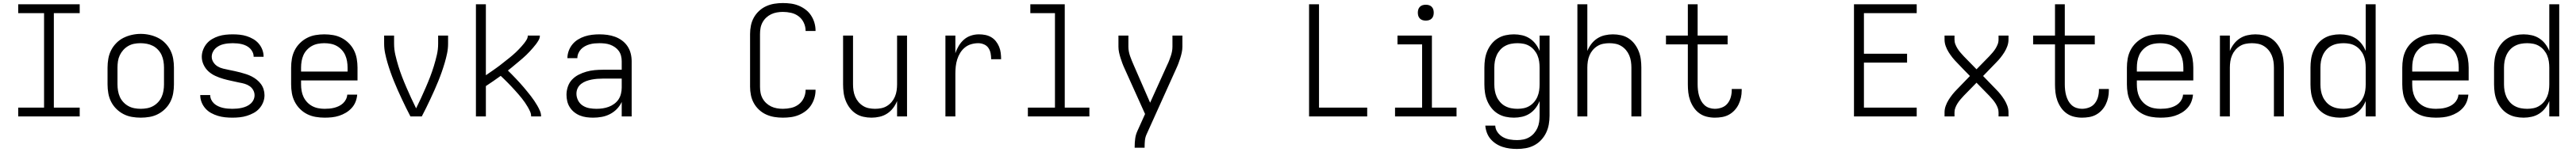

<svg xmlns="http://www.w3.org/2000/svg" viewBox="-20 -763 16840 996"><path d="M99 0V-58H268V-677H99V-735H501V-677H332V-58H501V0Z M900 8Q871 8 842 3Q813 -2 787 -15.5Q761 -29 740 -50Q719 -71 706 -97Q693 -123 688 -152Q683 -181 683 -210V-320Q683 -349 688 -378Q693 -407 706 -433Q719 -459 740 -480.5Q761 -502 787 -515Q813 -528 842 -534.5Q871 -541 900 -541Q929 -541 958 -534.5Q987 -528 1013 -515Q1039 -502 1060 -480.5Q1081 -459 1094 -433Q1107 -407 1112 -378Q1117 -349 1117 -320V-210Q1117 -181 1112 -152Q1107 -123 1094 -97Q1081 -71 1060 -50Q1039 -29 1013 -15.5Q987 -2 958 3Q929 8 900 8ZM900 -50Q921 -50 942 -54Q963 -58 981 -68Q999 -78 1013.5 -93.5Q1028 -109 1036.5 -128Q1045 -147 1048.5 -168Q1052 -189 1052 -210V-320Q1052 -341 1048.5 -362Q1045 -383 1036.5 -402Q1028 -421 1013 -437Q998 -453 979.5 -462.5Q961 -472 940 -476Q919 -480 898 -480Q877 -480 856.5 -476Q836 -472 818 -461.5Q800 -451 786 -435.5Q772 -420 763 -401Q754 -382 751 -361.5Q748 -341 748 -320V-210Q748 -189 751.5 -168Q755 -147 763.5 -128Q772 -109 786.5 -93.5Q801 -78 819 -68Q837 -58 858 -54Q879 -50 900 -50Z M1499 8Q1475 8 1451 5.5Q1427 3 1404 -4Q1381 -11 1360 -22.5Q1339 -34 1323 -52Q1307 -70 1298 -92.5Q1289 -115 1289 -139Q1289 -139 1289 -139.5Q1289 -140 1289 -140H1354Q1354 -140 1354 -140Q1354 -140 1354 -140Q1354 -124 1361 -109.5Q1368 -95 1379.5 -84.5Q1391 -74 1406 -67Q1421 -60 1436 -56.5Q1451 -53 1467 -51.5Q1483 -50 1499 -50Q1515 -50 1530.5 -51.5Q1546 -53 1561.5 -56.5Q1577 -60 1591.5 -66.5Q1606 -73 1618 -83.5Q1630 -94 1637 -108.5Q1644 -123 1644 -139Q1644 -157 1635 -173Q1626 -189 1611 -199Q1596 -209 1579 -214Q1562 -219 1544 -222Q1518 -228 1491.5 -233.5Q1465 -239 1439 -246.5Q1413 -254 1388 -265.5Q1363 -277 1343 -295Q1323 -313 1311 -338.5Q1299 -364 1299 -391Q1299 -414 1307.5 -436.5Q1316 -459 1331 -477Q1346 -495 1366.5 -507Q1387 -519 1409 -526Q1431 -533 1454.5 -535.5Q1478 -538 1501 -538Q1525 -538 1548 -535.5Q1571 -533 1593 -526Q1615 -519 1635.5 -507Q1656 -495 1671 -477.5Q1686 -460 1694.5 -438Q1703 -416 1703 -393Q1703 -392 1703 -391.5Q1703 -391 1703 -391H1638Q1638 -391 1638 -391Q1638 -391 1638 -392Q1638 -407 1631.5 -421Q1625 -435 1614.5 -445.5Q1604 -456 1590 -463Q1576 -470 1561.5 -473.5Q1547 -477 1531.5 -478.5Q1516 -480 1501 -480Q1486 -480 1471 -478.5Q1456 -477 1441 -473.5Q1426 -470 1412.5 -463Q1399 -456 1388 -445.5Q1377 -435 1370.5 -420.5Q1364 -406 1364 -391Q1364 -372 1375 -355Q1386 -338 1402.5 -328Q1419 -318 1438 -313.5Q1457 -309 1476.5 -305Q1496 -301 1515 -297Q1534 -293 1552.5 -288Q1571 -283 1589.5 -277Q1608 -271 1625.5 -262Q1643 -253 1658.5 -240.5Q1674 -228 1685.5 -212.5Q1697 -197 1703 -178Q1709 -159 1709 -139Q1709 -115 1700 -92.5Q1691 -70 1675 -52Q1659 -34 1637.5 -22.5Q1616 -11 1593.5 -4Q1571 3 1547 5.5Q1523 8 1499 8Z M2102 8Q2073 8 2043.5 3Q2014 -2 1988 -15Q1962 -28 1941 -49Q1920 -70 1906.5 -96.5Q1893 -123 1888 -152Q1883 -181 1883 -210V-320Q1883 -349 1888 -378Q1893 -407 1906 -433Q1919 -459 1940 -480Q1961 -501 1987 -514.5Q2013 -528 2042 -533Q2071 -538 2100 -538Q2129 -538 2158 -533Q2187 -528 2213 -514.5Q2239 -501 2260 -480Q2281 -459 2294 -433Q2307 -407 2312 -378Q2317 -349 2317 -320V-236H1948V-210Q1948 -189 1951.5 -168Q1955 -147 1964 -128Q1973 -109 1987.5 -93.5Q2002 -78 2020.5 -68Q2039 -58 2060 -54Q2081 -50 2102 -50Q2118 -50 2134 -51.5Q2150 -53 2165.5 -57Q2181 -61 2195.5 -68Q2210 -75 2222 -86Q2234 -97 2241.5 -112Q2249 -127 2250 -143H2315Q2313 -118 2304 -95.5Q2295 -73 2278.5 -55Q2262 -37 2241 -24.5Q2220 -12 2197 -4.5Q2174 3 2150 5.5Q2126 8 2102 8ZM1948 -294H2252V-320Q2252 -341 2248.5 -362Q2245 -383 2236.5 -402Q2228 -421 2213.5 -436.5Q2199 -452 2181 -462Q2163 -472 2142 -476Q2121 -480 2100 -480Q2079 -480 2058 -476Q2037 -472 2019 -462Q2001 -452 1986.5 -436.5Q1972 -421 1963.5 -402Q1955 -383 1951.5 -362Q1948 -341 1948 -320Z M2663 0Q2648 -28 2634 -57Q2620 -86 2606.5 -114.5Q2593 -143 2580 -172.5Q2567 -202 2555 -231.5Q2543 -261 2532.5 -291Q2522 -321 2513 -351.5Q2504 -382 2497.5 -413.5Q2491 -445 2491 -477V-530H2556V-477Q2556 -439 2564.5 -402.5Q2573 -366 2584 -330Q2595 -294 2608.5 -259Q2622 -224 2637 -189.5Q2652 -155 2667.5 -121Q2683 -87 2700 -53Q2717 -87 2732.5 -121Q2748 -155 2763 -189.5Q2778 -224 2791.5 -259Q2805 -294 2816 -330Q2827 -366 2835.5 -402.5Q2844 -439 2844 -477V-530H2909V-477Q2909 -445 2902.5 -413.5Q2896 -382 2887 -351.5Q2878 -321 2867.5 -291Q2857 -261 2845 -231.5Q2833 -202 2820 -172.5Q2807 -143 2793.5 -114.5Q2780 -86 2766 -57Q2752 -28 2737 0Z M3091 0V-735H3156V-270Q3167 -278 3178.5 -285.5Q3190 -293 3201 -301Q3212 -309 3223.5 -317Q3235 -325 3246 -333.5Q3257 -342 3267.5 -350.5Q3278 -359 3289 -367.5Q3300 -376 3310.5 -384.5Q3321 -393 3331.5 -402Q3342 -411 3352 -420.5Q3362 -430 3371.5 -440Q3381 -450 3390 -460Q3399 -470 3407.5 -481Q3416 -492 3423 -504Q3430 -516 3430 -530H3509Q3509 -514 3501 -500Q3493 -486 3483.5 -473.5Q3474 -461 3463.5 -449Q3453 -437 3442.5 -425.5Q3432 -414 3420.5 -403Q3409 -392 3397 -381.5Q3385 -371 3373 -361Q3361 -351 3349 -341Q3337 -331 3325 -321Q3313 -311 3300 -301Q3313 -288 3326.5 -274.5Q3340 -261 3352.5 -247.5Q3365 -234 3378 -220Q3391 -206 3403 -191.5Q3415 -177 3427 -162.5Q3439 -148 3450.5 -133Q3462 -118 3472.5 -102.5Q3483 -87 3492.5 -70.5Q3502 -54 3509.5 -36.5Q3517 -19 3517 0H3452Q3452 -17 3445 -32.5Q3438 -48 3429.5 -62.5Q3421 -77 3411.5 -91Q3402 -105 3391.5 -118Q3381 -131 3370 -144Q3359 -157 3347.5 -169.5Q3336 -182 3324.5 -194.5Q3313 -207 3301 -219Q3289 -231 3277 -243Q3265 -255 3253 -266Q3229 -249 3205 -232Q3181 -215 3156 -199V0Z M3857 8Q3835 8 3813 5Q3791 2 3771 -6Q3751 -14 3734 -27.5Q3717 -41 3705 -59.5Q3693 -78 3688 -99.5Q3683 -121 3683 -142Q3683 -169 3692 -195.5Q3701 -222 3719.5 -241.5Q3738 -261 3762.5 -273.5Q3787 -286 3813.5 -293.5Q3840 -301 3867 -303.5Q3894 -306 3921 -306H4044V-362Q4044 -380 4039.5 -397.5Q4035 -415 4025 -429Q4015 -443 4000 -453.5Q3985 -464 3968.5 -470Q3952 -476 3934 -478Q3916 -480 3898 -480Q3882 -480 3866 -478.5Q3850 -477 3834 -472.5Q3818 -468 3803.5 -460Q3789 -452 3778 -440.5Q3767 -429 3760.5 -413.5Q3754 -398 3754 -382H3689Q3689 -382 3689 -382Q3689 -382 3689 -382Q3689 -406 3697.5 -429.5Q3706 -453 3721.5 -472Q3737 -491 3758 -504Q3779 -517 3802 -524.5Q3825 -532 3849.5 -535Q3874 -538 3898 -538Q3924 -538 3950 -534.5Q3976 -531 4000.5 -522Q4025 -513 4046 -497.5Q4067 -482 4081.5 -460.5Q4096 -439 4102.5 -413.5Q4109 -388 4109 -362V0H4044V-95Q4032 -69 4012 -48.5Q3992 -28 3966.5 -15Q3941 -2 3913 3Q3885 8 3857 8ZM3879 -50Q3900 -50 3920 -53Q3940 -56 3959 -63Q3978 -70 3995 -82.5Q4012 -95 4023 -111.5Q4034 -128 4039 -148.5Q4044 -169 4044 -189V-248H3921Q3902 -248 3883.5 -246.5Q3865 -245 3847 -241.5Q3829 -238 3811.5 -231.5Q3794 -225 3779 -213.5Q3764 -202 3756 -185Q3748 -168 3748 -149Q3748 -126 3759 -104.5Q3770 -83 3790 -70.5Q3810 -58 3833 -54Q3856 -50 3879 -50Z M5097 8Q5069 8 5041.5 3.5Q5014 -1 4988.5 -12.5Q4963 -24 4942 -43.5Q4921 -63 4907.5 -87.5Q4894 -112 4888.5 -139.5Q4883 -167 4883 -195V-540Q4883 -568 4888.5 -595.5Q4894 -623 4907.5 -647.5Q4921 -672 4942 -691.5Q4963 -711 4988.5 -722.5Q5014 -734 5041.5 -738.5Q5069 -743 5097 -743Q5124 -743 5150 -739.5Q5176 -736 5200.5 -726Q5225 -716 5246 -700Q5267 -684 5281.5 -662Q5296 -640 5303.5 -614.5Q5311 -589 5311 -563Q5311 -562 5311 -561.5Q5311 -561 5311 -560H5246Q5246 -560 5246 -560.5Q5246 -561 5246 -562Q5246 -589 5234 -614.5Q5222 -640 5200 -656.5Q5178 -673 5151 -679Q5124 -685 5097 -685Q5078 -685 5058 -681.5Q5038 -678 5020.5 -669.5Q5003 -661 4988.5 -647.5Q4974 -634 4964.5 -616.5Q4955 -599 4951.5 -579.5Q4948 -560 4948 -540V-195Q4948 -175 4951.5 -155.5Q4955 -136 4964.5 -118.5Q4974 -101 4988.5 -87.5Q5003 -74 5020.5 -65.5Q5038 -57 5058 -53.5Q5078 -50 5097 -50Q5124 -50 5151 -56Q5178 -62 5200 -78.5Q5222 -95 5234 -120.5Q5246 -146 5246 -173Q5246 -174 5246 -174.5Q5246 -175 5246 -175H5311Q5311 -174 5311 -173.5Q5311 -173 5311 -172Q5311 -146 5303.5 -120.5Q5296 -95 5281.5 -73Q5267 -51 5246 -35Q5225 -19 5200.5 -9Q5176 1 5150 4.5Q5124 8 5097 8Z M5677 8Q5650 8 5623 2Q5596 -4 5573.5 -19Q5551 -34 5534.5 -56Q5518 -78 5508 -103.5Q5498 -129 5494.5 -156Q5491 -183 5491 -210V-530H5556V-210Q5556 -190 5559 -169.5Q5562 -149 5570 -130Q5578 -111 5591 -95.5Q5604 -80 5621.5 -69Q5639 -58 5659.5 -54Q5680 -50 5700 -50Q5720 -50 5740.5 -54Q5761 -58 5778.5 -69Q5796 -80 5809 -95.5Q5822 -111 5830 -130Q5838 -149 5841 -169.5Q5844 -190 5844 -210V-530H5909V0H5844V-101Q5834 -76 5817.5 -54.5Q5801 -33 5778.5 -18.5Q5756 -4 5729.5 2Q5703 8 5677 8Z M6160 0V-530H6225V-414Q6233 -439 6247 -462.5Q6261 -486 6281 -503.5Q6301 -521 6326.5 -529.5Q6352 -538 6379 -538Q6400 -538 6420.5 -534Q6441 -530 6459 -519.5Q6477 -509 6490 -492.5Q6503 -476 6511 -456.5Q6519 -437 6521.5 -416Q6524 -395 6524 -375H6459Q6459 -394 6455.5 -413Q6452 -432 6441.5 -448Q6431 -464 6412.5 -472Q6394 -480 6375 -480Q6352 -480 6329 -473.5Q6306 -467 6287.5 -452Q6269 -437 6256.5 -416.5Q6244 -396 6237 -373.5Q6230 -351 6227.5 -327.5Q6225 -304 6225 -281V0Z M6699 0V-58H6876V-677H6715V-735H6940V-58H7101V0Z M7397 205V198Q7397 171 7400.5 145Q7404 119 7415 95L7465 -16L7331 -314Q7323 -331 7316.5 -348.5Q7310 -366 7304.5 -383.5Q7299 -401 7295 -419.5Q7291 -438 7291 -457V-530H7356V-456Q7356 -441 7359 -425.5Q7362 -410 7367 -395.5Q7372 -381 7378 -366.5Q7384 -352 7390 -338L7498 -90L7610 -338Q7617 -352 7622.5 -366.5Q7628 -381 7633 -395.5Q7638 -410 7641 -425.5Q7644 -441 7644 -457V-530H7709V-457Q7709 -438 7705 -419.5Q7701 -401 7695.5 -383.5Q7690 -366 7683.5 -348.5Q7677 -331 7669 -314L7474 119Q7466 137 7464 157.5Q7462 178 7462 198V205Z M8537 0V-735H8602V-58H8917V0Z M9099 0V-58H9276V-472H9115V-530H9340V-58H9501V0ZM9300 -628Q9289 -628 9279 -631Q9269 -634 9261.5 -641.5Q9254 -649 9251 -659Q9248 -669 9248 -680Q9248 -691 9251 -701Q9254 -711 9261.5 -718.5Q9269 -726 9279 -729Q9289 -732 9300 -732Q9311 -732 9321 -729Q9331 -726 9338.5 -718.5Q9346 -711 9349 -701Q9352 -691 9352 -680Q9352 -669 9349 -659Q9346 -649 9338.5 -641.5Q9331 -634 9321 -631Q9311 -628 9300 -628Z M9896 213Q9872 213 9848.5 210Q9825 207 9802 199.5Q9779 192 9759 179Q9739 166 9723.5 148Q9708 130 9699.5 107Q9691 84 9689 60H9754Q9755 84 9769.5 104Q9784 124 9804.5 135.5Q9825 147 9849 151Q9873 155 9896 155Q9917 155 9937.5 151Q9958 147 9976 136.5Q9994 126 10007.5 110.5Q10021 95 10029.5 76Q10038 57 10041 36.5Q10044 16 10044 -5V-101Q10034 -76 10017.5 -54.5Q10001 -33 9978.5 -18.5Q9956 -4 9929.5 2Q9903 8 9876 8Q9848 8 9821 2Q9794 -4 9770.5 -18.5Q9747 -33 9729.5 -55Q9712 -77 9701.5 -102.5Q9691 -128 9687 -155Q9683 -182 9683 -210V-320Q9683 -348 9687 -375Q9691 -402 9701.5 -427.5Q9712 -453 9729.5 -475Q9747 -497 9770.5 -511.5Q9794 -526 9821 -532Q9848 -538 9876 -538Q9903 -538 9929.5 -532Q9956 -526 9978.5 -511.5Q10001 -497 10017.5 -475.5Q10034 -454 10044 -429V-530H10109V-5Q10109 24 10104 52.5Q10099 81 10086.5 107Q10074 133 10054 154.5Q10034 176 10008 189.5Q9982 203 9953.5 208Q9925 213 9896 213ZM9899 -50Q9920 -50 9940 -54Q9960 -58 9977.5 -68.5Q9995 -79 10008.5 -95Q10022 -111 10030 -130Q10038 -149 10041 -169.5Q10044 -190 10044 -210V-320Q10044 -340 10041 -360.5Q10038 -381 10030 -400Q10022 -419 10008.5 -435Q9995 -451 9977.5 -461.5Q9960 -472 9940 -476Q9920 -480 9899 -480Q9878 -480 9857.5 -476Q9837 -472 9818.5 -462Q9800 -452 9786 -436Q9772 -420 9763.5 -401Q9755 -382 9751.5 -361.5Q9748 -341 9748 -320V-210Q9748 -189 9751.5 -168.5Q9755 -148 9763.5 -129Q9772 -110 9786 -94Q9800 -78 9818.5 -68Q9837 -58 9857.5 -54Q9878 -50 9899 -50Z M10291 0V-735H10356V-429Q10366 -454 10382.5 -475.5Q10399 -497 10421.5 -511.5Q10444 -526 10470.5 -532Q10497 -538 10523 -538Q10550 -538 10577 -532Q10604 -526 10626.5 -511Q10649 -496 10665.5 -474Q10682 -452 10692 -426.5Q10702 -401 10705.5 -374Q10709 -347 10709 -320V0H10644V-320Q10644 -340 10641 -360.5Q10638 -381 10630 -400Q10622 -419 10609 -434.5Q10596 -450 10578.5 -461Q10561 -472 10540.5 -476Q10520 -480 10500 -480Q10480 -480 10459.5 -476Q10439 -472 10421.5 -461Q10404 -450 10391 -434.5Q10378 -419 10370 -400Q10362 -381 10359 -360.5Q10356 -340 10356 -320V0Z M11189 8Q11163 8 11136.5 1.5Q11110 -5 11088.5 -20.5Q11067 -36 11052 -58Q11037 -80 11028 -105Q11019 -130 11016 -156.5Q11013 -183 11013 -210V-472H10870V-530H11013V-735H11077V-530H11273V-472H11077V-210Q11077 -192 11079 -173.5Q11081 -155 11086 -137Q11091 -119 11099.5 -103Q11108 -87 11121.5 -74.5Q11135 -62 11153 -56Q11171 -50 11189 -50Q11213 -50 11235.5 -58.5Q11258 -67 11272.5 -85Q11287 -103 11293.5 -126Q11300 -149 11300 -173Q11300 -175 11300 -176.5Q11300 -178 11300 -180H11365Q11365 -177 11365 -174.5Q11365 -172 11365 -170Q11365 -146 11360 -123Q11355 -100 11344.5 -78.5Q11334 -57 11317.5 -39.5Q11301 -22 11280.5 -11Q11260 0 11236.5 4Q11213 8 11189 8Z M12099 0V-735H12509V-677H12164V-411H12446V-353H12164V-58H12509V0Z M12691 0V-27Q12691 -48 12698.5 -69Q12706 -90 12717.5 -108.5Q12729 -127 12742.5 -144Q12756 -161 12771 -176L12857 -265L12814 -309L12771 -354Q12756 -369 12742.5 -386Q12729 -403 12717.5 -421.5Q12706 -440 12698.5 -461Q12691 -482 12691 -504V-530H12756V-504Q12756 -487 12762 -472Q12768 -457 12776.5 -443.5Q12785 -430 12795.5 -418Q12806 -406 12817 -394L12900 -309L12983 -394Q12994 -406 13004.5 -418Q13015 -430 13023.5 -443.5Q13032 -457 13038 -472Q13044 -487 13044 -504V-530H13109V-504Q13109 -482 13101.5 -461Q13094 -440 13082.5 -421.5Q13071 -403 13057.5 -386Q13044 -369 13029 -354L12943 -265L13029 -176Q13044 -161 13057.5 -144Q13071 -127 13082.5 -108.5Q13094 -90 13101.5 -69Q13109 -48 13109 -27V0H13044V-27Q13044 -43 13038 -58Q13032 -73 13023.5 -86.5Q13015 -100 13004.5 -112Q12994 -124 12983 -136L12900 -221L12817 -136Q12806 -124 12795.5 -112Q12785 -100 12776.5 -86.5Q12768 -73 12762 -58Q12756 -43 12756 -27V0Z M13589 8Q13563 8 13536.5 1.5Q13510 -5 13488.5 -20.5Q13467 -36 13452 -58Q13437 -80 13428 -105Q13419 -130 13416 -156.5Q13413 -183 13413 -210V-472H13270V-530H13413V-735H13477V-530H13673V-472H13477V-210Q13477 -192 13479 -173.5Q13481 -155 13486 -137Q13491 -119 13499.5 -103Q13508 -87 13521.5 -74.5Q13535 -62 13553 -56Q13571 -50 13589 -50Q13613 -50 13635.5 -58.5Q13658 -67 13672.5 -85Q13687 -103 13693.5 -126Q13700 -149 13700 -173Q13700 -175 13700 -176.5Q13700 -178 13700 -180H13765Q13765 -177 13765 -174.5Q13765 -172 13765 -170Q13765 -146 13760 -123Q13755 -100 13744.5 -78.5Q13734 -57 13717.5 -39.5Q13701 -22 13680.5 -11Q13660 0 13636.5 4Q13613 8 13589 8Z M14102 8Q14073 8 14043.5 3Q14014 -2 13988 -15Q13962 -28 13941 -49Q13920 -70 13906.5 -96.5Q13893 -123 13888 -152Q13883 -181 13883 -210V-320Q13883 -349 13888 -378Q13893 -407 13906 -433Q13919 -459 13940 -480Q13961 -501 13987 -514.5Q14013 -528 14042 -533Q14071 -538 14100 -538Q14129 -538 14158 -533Q14187 -528 14213 -514.5Q14239 -501 14260 -480Q14281 -459 14294 -433Q14307 -407 14312 -378Q14317 -349 14317 -320V-236H13948V-210Q13948 -189 13951.5 -168Q13955 -147 13964 -128Q13973 -109 13987.5 -93.5Q14002 -78 14020.5 -68Q14039 -58 14060 -54Q14081 -50 14102 -50Q14118 -50 14134 -51.5Q14150 -53 14165.5 -57Q14181 -61 14195.5 -68Q14210 -75 14222 -86Q14234 -97 14241.5 -112Q14249 -127 14250 -143H14315Q14313 -118 14304 -95.5Q14295 -73 14278.5 -55Q14262 -37 14241 -24.5Q14220 -12 14197 -4.5Q14174 3 14150 5.5Q14126 8 14102 8ZM13948 -294H14252V-320Q14252 -341 14248.5 -362Q14245 -383 14236.5 -402Q14228 -421 14213.5 -436.5Q14199 -452 14181 -462Q14163 -472 14142 -476Q14121 -480 14100 -480Q14079 -480 14058 -476Q14037 -472 14019 -462Q14001 -452 13986.5 -436.5Q13972 -421 13963.5 -402Q13955 -383 13951.5 -362Q13948 -341 13948 -320Z M14491 0V-530H14556V-429Q14566 -454 14582.5 -475.5Q14599 -497 14621.5 -511.5Q14644 -526 14670.5 -532Q14697 -538 14723 -538Q14750 -538 14777 -532Q14804 -526 14826.5 -511Q14849 -496 14865.5 -474Q14882 -452 14892 -426.5Q14902 -401 14905.5 -374Q14909 -347 14909 -320V0H14844V-320Q14844 -340 14841 -360.5Q14838 -381 14830 -400Q14822 -419 14809 -434.5Q14796 -450 14778.5 -461Q14761 -472 14740.5 -476Q14720 -480 14700 -480Q14680 -480 14659.5 -476Q14639 -472 14621.5 -461Q14604 -450 14591 -434.5Q14578 -419 14570 -400Q14562 -381 14559 -360.5Q14556 -340 14556 -320V0Z M15276 8Q15248 8 15221 2Q15194 -4 15170.5 -18.5Q15147 -33 15129.5 -55Q15112 -77 15101.5 -102.5Q15091 -128 15087 -155Q15083 -182 15083 -210V-320Q15083 -348 15087 -375Q15091 -402 15101.5 -427.5Q15112 -453 15129.5 -475Q15147 -497 15170.5 -511.5Q15194 -526 15221 -532Q15248 -538 15276 -538Q15303 -538 15329.5 -532Q15356 -526 15378.5 -511.5Q15401 -497 15417.5 -475.5Q15434 -454 15444 -429V-735H15509V0H15444V-101Q15434 -76 15417.5 -54.5Q15401 -33 15378.5 -18.5Q15356 -4 15329.5 2Q15303 8 15276 8ZM15299 -50Q15299 -50 15299.5 -50Q15300 -50 15300 -50Q15320 -50 15340.5 -54Q15361 -58 15378.5 -69Q15396 -80 15409 -95.5Q15422 -111 15430 -130Q15438 -149 15441 -169.5Q15444 -190 15444 -210V-320Q15444 -340 15441 -360.5Q15438 -381 15430 -400Q15422 -419 15408.5 -435Q15395 -451 15377.5 -461.5Q15360 -472 15340 -476Q15320 -480 15299 -480Q15278 -480 15257.5 -476Q15237 -472 15218.5 -462Q15200 -452 15186 -436Q15172 -420 15163.5 -401Q15155 -382 15151.5 -361.5Q15148 -341 15148 -320V-210Q15148 -189 15151.5 -168.5Q15155 -148 15163.5 -129Q15172 -110 15186 -94Q15200 -78 15218.5 -68Q15237 -58 15257.5 -54Q15278 -50 15299 -50Z M15902 8Q15873 8 15843.5 3Q15814 -2 15788 -15Q15762 -28 15741 -49Q15720 -70 15706.5 -96.5Q15693 -123 15688 -152Q15683 -181 15683 -210V-320Q15683 -349 15688 -378Q15693 -407 15706 -433Q15719 -459 15740 -480Q15761 -501 15787 -514.5Q15813 -528 15842 -533Q15871 -538 15900 -538Q15929 -538 15958 -533Q15987 -528 16013 -514.5Q16039 -501 16060 -480Q16081 -459 16094 -433Q16107 -407 16112 -378Q16117 -349 16117 -320V-236H15748V-210Q15748 -189 15751.5 -168Q15755 -147 15764 -128Q15773 -109 15787.5 -93.5Q15802 -78 15820.5 -68Q15839 -58 15860 -54Q15881 -50 15902 -50Q15918 -50 15934 -51.5Q15950 -53 15965.5 -57Q15981 -61 15995.5 -68Q16010 -75 16022 -86Q16034 -97 16041.5 -112Q16049 -127 16050 -143H16115Q16113 -118 16104 -95.5Q16095 -73 16078.5 -55Q16062 -37 16041 -24.5Q16020 -12 15997 -4.5Q15974 3 15950 5.5Q15926 8 15902 8ZM15748 -294H16052V-320Q16052 -341 16048.5 -362Q16045 -383 16036.5 -402Q16028 -421 16013.5 -436.5Q15999 -452 15981 -462Q15963 -472 15942 -476Q15921 -480 15900 -480Q15879 -480 15858 -476Q15837 -472 15819 -462Q15801 -452 15786.5 -436.5Q15772 -421 15763.5 -402Q15755 -383 15751.5 -362Q15748 -341 15748 -320Z M16476 8Q16448 8 16421 2Q16394 -4 16370.5 -18.5Q16347 -33 16329.5 -55Q16312 -77 16301.5 -102.5Q16291 -128 16287 -155Q16283 -182 16283 -210V-320Q16283 -348 16287 -375Q16291 -402 16301.5 -427.5Q16312 -453 16329.5 -475Q16347 -497 16370.5 -511.5Q16394 -526 16421 -532Q16448 -538 16476 -538Q16503 -538 16529.5 -532Q16556 -526 16578.5 -511.5Q16601 -497 16617.5 -475.5Q16634 -454 16644 -429V-735H16709V0H16644V-101Q16634 -76 16617.5 -54.5Q16601 -33 16578.5 -18.5Q16556 -4 16529.5 2Q16503 8 16476 8ZM16499 -50Q16499 -50 16499.5 -50Q16500 -50 16500 -50Q16520 -50 16540.5 -54Q16561 -58 16578.5 -69Q16596 -80 16609 -95.5Q16622 -111 16630 -130Q16638 -149 16641 -169.5Q16644 -190 16644 -210V-320Q16644 -340 16641 -360.5Q16638 -381 16630 -400Q16622 -419 16608.5 -435Q16595 -451 16577.5 -461.5Q16560 -472 16540 -476Q16520 -480 16499 -480Q16478 -480 16457.5 -476Q16437 -472 16418.5 -462Q16400 -452 16386 -436Q16372 -420 16363.5 -401Q16355 -382 16351.5 -361.5Q16348 -341 16348 -320V-210Q16348 -189 16351.5 -168.5Q16355 -148 16363.5 -129Q16372 -110 16386 -94Q16400 -78 16418.5 -68Q16437 -58 16457.5 -54Q16478 -50 16499 -50Z"/></svg>

Font: Iosevka Curly Light Extended
Style: Regular
Weight: 300
Width: 7
Monospace: yes
Designer: Belleve Invis
Foundry: Belleve Invis
Version: Version 11.1.0; ttfautohint (v1.8.3)